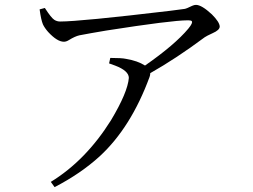

<svg xmlns="http://www.w3.org/2000/svg" viewBox="-20 -727 1040 788"><path d="M142.6 -688.5 164.1 -694.3Q190.4 -653.3 203.1 -645.5Q213.9 -638.7 226.6 -638.7Q308.6 -638.7 677.7 -682.6Q721.7 -688.5 737.3 -690.4Q745.1 -691.4 768.6 -703.1Q777.3 -707 784.2 -707Q807.6 -707 849.6 -668Q880.9 -636.7 881.8 -618.2Q881.8 -603.5 852.5 -590.8Q827.1 -579.1 820.3 -574.2Q702.1 -486.3 596.7 -426.8Q596.7 -418.9 593.8 -411.1Q517.6 -204.1 389.6 -85.9Q311.5 -14.6 204.1 41L188.5 19.5Q332 -68.4 435.5 -233.4Q503.9 -347.7 508.8 -407.2Q508.8 -436.5 452.1 -458Q441.4 -461.9 427.7 -466.8L432.6 -489.3Q479.5 -489.3 497.1 -485.4Q544.9 -477.5 575.2 -458Q697.3 -543 752.9 -609.4Q757.8 -616.2 761.7 -621.1Q774.4 -639.6 762.7 -642.6Q757.8 -643.6 750 -643.6Q684.6 -643.6 416 -601.6Q345.7 -589.8 305.7 -582Q288.1 -578.1 262.7 -562.5Q252 -555.7 242.2 -555.7Q214.8 -555.7 177.7 -595.7Q163.1 -612.3 156.2 -627Q148.4 -645.5 142.6 -688.5Z"/></svg>

Font: GenYoMin JP Regular
Style: Regular
Weight: 400
Version: Version 1.001;PS 1;hotconv 16.6.51;makeotf.lib2.5.65220 DEVE